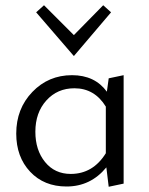

<svg xmlns="http://www.w3.org/2000/svg" viewBox="-20 -707 569 733"><path d="M404 -660 262 -493 118 -660 148 -687 262 -573 374 -687ZM395 -408 452 -420V-6L395 6L386 -68Q326 5 234 5Q148 5 95 -51.5Q42 -108 42 -197Q42 -292 103.5 -356Q165 -420 255 -420Q342 -420 388 -357ZM250 -43Q335 -43 384 -122V-300Q341 -370 264 -370Q199 -370 157 -323.5Q115 -277 115 -204Q115 -134 152 -88.5Q189 -43 250 -43Z"/></svg>

Font: EauTestInfant
Style: Regular
Weight: 400
Designer: Christian Thalmann (Catharsis Fonts)
Version: Version 0.001;PS 000.001;hotconv 1.0.88;makeotf.lib2.5.64775